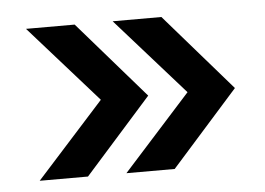

<svg xmlns="http://www.w3.org/2000/svg" viewBox="-35 -449 576 418"><g transform="rotate(-5 253.0 -240.0)"><path d="M36.1 -73.7 184.1 -237.8 35.2 -405.8H141.6L287.6 -237.8L141.6 -73.7ZM225.6 -73.7 373.5 -237.8 224.6 -405.8H331.1L477.1 -237.8L331.1 -73.7Z"/></g></svg>

Font: Selawik
Style: Regular
Weight: 400
Designer: Aaron Bell
Foundry: Microsoft Corporation
Version: Version 1.01